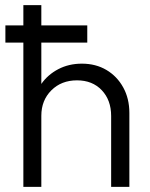

<svg xmlns="http://www.w3.org/2000/svg" viewBox="-20 -728 584 748"><path d="M71 0V-708H141V-401Q166 -437 207 -458.5Q248 -480 299 -480Q353 -480 394.5 -455.5Q436 -431 460 -387.5Q484 -344 484 -288V0H413V-276Q413 -338 376.5 -376.5Q340 -415 280 -415Q219 -415 180 -376Q141 -337 141 -277V0ZM1 -562V-629H320V-562Z"/></svg>

Font: Outfit Light
Style: Regular
Weight: 300
Designer: Rodrigo Fuenzalida
Foundry: fragTYPE
Version: Version 1.100; ttfautohint (v1.8.4.7-5d5b)